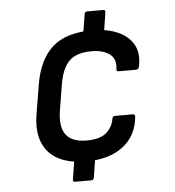

<svg xmlns="http://www.w3.org/2000/svg" viewBox="-50 -672 690 757"><g transform="rotate(-5 295.5 -293.5)"><path d="M298 -530 312 -616Q314 -626 323 -626H385Q396 -626 394 -616L381 -533ZM217 39Q207 39 209 29L223 -58L305 -55L292 29Q290 39 280 39ZM268 -37Q166 -37 119.5 -89.5Q73 -142 88 -237L108 -357Q124 -453 178 -501.5Q232 -550 336 -550Q395 -550 437.5 -531Q480 -512 499 -477Q518 -442 507 -391Q504 -380 495 -380H426Q416 -380 418 -391Q423 -430 397 -449Q371 -468 326 -468Q265 -468 236.5 -438.5Q208 -409 198 -346L181 -242Q172 -179 196 -149Q220 -119 277 -119Q328 -119 353.5 -140Q379 -161 385 -195Q386 -206 396 -206H466Q477 -206 475 -195Q468 -120 413 -78.5Q358 -37 268 -37Z"/></g></svg>

Font: Sofia Sans Medium
Style: Italic
Weight: 500
Italic angle: -9°
Version: Version 4.101